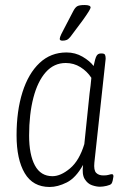

<svg xmlns="http://www.w3.org/2000/svg" viewBox="-20 -738 505 765"><path d="M178 7Q111 7 78.5 -48Q46 -103 46 -199Q46 -296 69.5 -370.5Q93 -445 137.5 -487Q182 -529 245 -529Q280 -529 309 -512Q338 -495 353 -475Q359 -505 364.5 -515Q370 -525 382 -525H385Q396 -525 398.5 -519.5Q401 -514 401 -504L356 -90Q353 -60 363 -49.5Q373 -39 392 -39Q406 -39 413.5 -41.5Q421 -44 426 -44Q432 -44 432 -35Q431 -27 429 -18.5Q427 -10 424 -6Q420 -1 405 2.5Q390 6 378 6Q364 6 346.5 0Q329 -6 317.5 -24.5Q306 -43 311 -81Q282 -29 246 -11Q210 7 178 7ZM189 -36Q222 -36 259 -67Q296 -98 316 -164L337 -367Q339 -380 341 -398Q343 -416 344 -428Q327 -454 300.5 -470.5Q274 -487 242 -487Q195 -487 162.5 -450.5Q130 -414 113 -348.5Q96 -283 96 -198Q96 -122 119 -79Q142 -36 189 -36ZM229 -576Q218 -576 218 -583Q218 -589 224 -601.5Q230 -614 234 -621L271 -692Q279 -708 287.5 -713Q296 -718 317 -718Q341 -718 341 -708Q341 -701 311 -659L261 -592Q253 -582 246 -579Q239 -576 229 -576Z"/></svg>

Font: Asap Condensed Condensed ExtraLight
Style: Italic
Weight: 200
Width: 3
Italic angle: -6°
Designer: Pablo Cosgaya
Foundry: Omnibus-Type
Version: Version 3.001; ttfautohint (v1.8.4.7-5d5b)